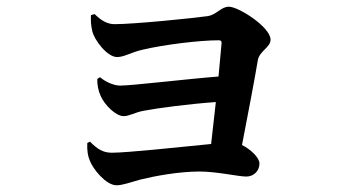

<svg xmlns="http://www.w3.org/2000/svg" viewBox="-20 -551 1040 572"><path d="M248 -129 240 -125C239 -101 242 -86 247 -74C256 -48 296 1 327 1C346 1 372 -9 398 -16C443 -27 513 -40 575 -40C626 -40 690 -25 714 -25C735 -25 753 -41 753 -64C753 -81 727 -106 701 -119C718 -207 740 -322 748 -371C753 -400 786 -409 786 -433C786 -470 691 -531 662 -531C638 -531 627 -508 599 -503C557 -497 380 -479 321 -479C300 -479 281 -490 262 -509L251 -506C250 -490 251 -475 255 -458C261 -432 299 -381 329 -381C350 -381 370 -395 405 -403C469 -418 574 -431 632 -431C638 -431 641 -428 640 -421L631 -323C539 -316 374 -296 338 -296C321 -296 297 -305 278 -321L270 -316C269 -299 273 -280 280 -265C291 -239 325 -205 348 -205C366 -205 381 -216 408 -221C450 -229 540 -241 623 -247L609 -122C518 -113 359 -96 313 -96C286 -96 269 -108 248 -129Z"/></svg>

Font: Noto Serif CJK KR
Style: Bold
Weight: 700
Designer: Ryoko NISHIZUKA 西塚涼子 (kana & ideographs); Frank Grießhammer (Latin, Greek & Cyrillic); Wenlong ZHANG 张文龙 (bopomofo); San
Foundry: Adobe
Version: Version 2.001;hotconv 1.1.0;makeotfexe 2.6.0